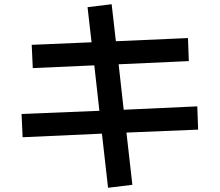

<svg xmlns="http://www.w3.org/2000/svg" viewBox="-20 -815 1040 908"><path d="M606 59 491 73 462 -183 87 -166 82 -276 450 -291 426 -506 135 -493 130 -603 413 -615 394 -781 508 -795 528 -620 869 -635 873 -526 541 -511 565 -296 913 -312 917 -202 578 -188Z"/></svg>

Font: Murecho Medium
Style: Regular
Weight: 500
Designer: Neil Summerour
Foundry: Positype
Version: Version 1.010; ttfautohint (v1.8.3)